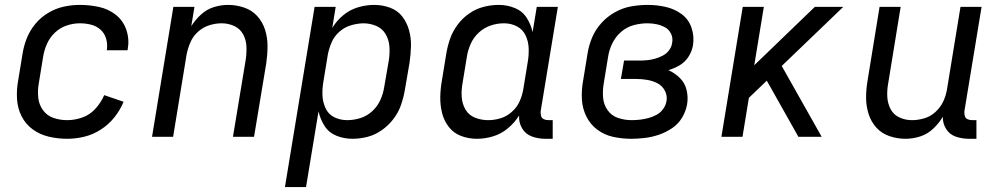

<svg xmlns="http://www.w3.org/2000/svg" viewBox="-20 -558 4072 783"><path d="M254 8Q289 8 324 -0.5Q359 -9 391 -29.5Q423 -50 446.5 -79.5Q470 -109 484 -143L405 -170Q392 -140 369.5 -115Q347 -90 316 -79Q285 -68 254 -68Q225 -68 198.5 -77Q172 -86 155.5 -108.5Q139 -131 136 -159.5Q133 -188 138 -217L156 -327Q160 -353 171.5 -379Q183 -405 204 -425Q225 -445 252 -454Q279 -463 306 -463Q329 -463 351 -457.5Q373 -452 389.5 -437.5Q406 -423 412.5 -401Q419 -379 416 -356Q415 -354 415 -353H500L501 -358Q508 -398 495.5 -435.5Q483 -473 453 -497Q423 -521 384.5 -529.5Q346 -538 306 -538Q273 -538 240.5 -531Q208 -524 177.5 -506Q147 -488 124.5 -461Q102 -434 89.5 -402.5Q77 -371 72 -339L54 -229Q47 -191 49.5 -153Q52 -115 68.5 -83Q85 -51 114 -30Q143 -9 179.5 -0.5Q216 8 254 8Z M600 0H686L741 -336Q746 -361 756.5 -385.5Q767 -410 787.5 -428.5Q808 -447 833.5 -455Q859 -463 884 -463Q911 -463 935 -452Q959 -441 971.5 -418Q984 -395 985 -368Q986 -341 982 -314L930 0H1016L1066 -301Q1071 -336 1071 -370.5Q1071 -405 1061 -436.5Q1051 -468 1029.5 -492Q1008 -516 976 -527Q944 -538 910 -538Q881 -538 852 -529Q823 -520 799.5 -498.5Q776 -477 760 -451L773 -530H687Z M1142 205H1228L1279 -104Q1286 -72 1303.5 -44.5Q1321 -17 1352 -4.5Q1383 8 1417 8Q1448 8 1479 0Q1510 -8 1537.5 -27.5Q1565 -47 1585 -73.5Q1605 -100 1615.5 -130.5Q1626 -161 1631 -191L1650 -301Q1655 -335 1656 -368.5Q1657 -402 1648.5 -433.5Q1640 -465 1621 -490Q1602 -515 1571 -526.5Q1540 -538 1506 -538Q1474 -538 1441 -528.5Q1408 -519 1380.5 -496.5Q1353 -474 1335 -444L1349 -530H1263ZM1396 -68Q1367 -68 1343 -80Q1319 -92 1307.5 -117Q1296 -142 1295 -170Q1294 -198 1299 -226L1317 -336Q1322 -361 1332.5 -385.5Q1343 -410 1364 -428.5Q1385 -447 1410 -454.5Q1435 -462 1461 -463Q1489 -463 1514 -452.5Q1539 -442 1552.5 -419Q1566 -396 1568 -369Q1570 -342 1566 -314L1547 -204Q1543 -177 1531.5 -151Q1520 -125 1498.5 -105Q1477 -85 1450 -76.5Q1423 -68 1396 -68Z M1925 8Q1958 8 1991 -2Q2024 -12 2051.5 -35Q2079 -58 2097 -87Q2095 -59 2109 -35Q2123 -11 2149 -1.5Q2175 8 2204 8H2234V-68H2217Q2206 -68 2197.5 -72Q2189 -76 2186.5 -85.5Q2184 -95 2185 -105L2255 -530H2169L2152 -427Q2145 -459 2127.5 -486Q2110 -513 2079 -525.5Q2048 -538 2014 -538Q1983 -538 1952 -530Q1921 -522 1893.5 -503Q1866 -484 1846 -457Q1826 -430 1815.5 -400Q1805 -370 1800 -339L1782 -229Q1776 -195 1775.5 -161.5Q1775 -128 1783 -96.5Q1791 -65 1810.5 -40Q1830 -15 1860.5 -3.5Q1891 8 1925 8ZM1970 -68Q1943 -68 1917.5 -78Q1892 -88 1878.5 -111Q1865 -134 1863 -161.5Q1861 -189 1866 -217L1884 -327Q1888 -353 1899.5 -379Q1911 -405 1932.5 -425Q1954 -445 1981 -454Q2008 -463 2035 -463Q2064 -463 2088 -450.5Q2112 -438 2123.5 -413.5Q2135 -389 2136 -360.5Q2137 -332 2132 -304L2114 -194Q2110 -169 2099 -144.5Q2088 -120 2067 -101.5Q2046 -83 2021 -75.5Q1996 -68 1971 -68Z M2554 8Q2582 8 2610.5 4.5Q2639 1 2667 -8.5Q2695 -18 2720.5 -35Q2746 -52 2761.5 -78Q2777 -104 2782 -132Q2787 -162 2780 -191Q2773 -220 2752.5 -240Q2732 -260 2706 -272Q2730 -279 2752 -292Q2774 -305 2788 -327Q2802 -349 2806 -373Q2812 -410 2800 -445Q2788 -480 2759 -501Q2730 -522 2694 -530Q2658 -538 2621 -538Q2588 -538 2554 -532Q2520 -526 2488.5 -508.5Q2457 -491 2432.5 -464Q2408 -437 2394.5 -404.5Q2381 -372 2376 -339L2358 -229Q2351 -191 2353 -153.5Q2355 -116 2371 -83.5Q2387 -51 2415.5 -29.5Q2444 -8 2480 0Q2516 8 2554 8ZM2556 -68Q2527 -68 2500.5 -77Q2474 -86 2458 -108.5Q2442 -131 2439.5 -159.5Q2437 -188 2442 -217L2460 -327Q2464 -354 2477 -381Q2490 -408 2513 -428Q2536 -448 2564.5 -455.5Q2593 -463 2620 -463Q2640 -463 2658.5 -459Q2677 -455 2693 -446Q2709 -437 2717 -419.5Q2725 -402 2721 -383Q2719 -367 2708.5 -353Q2698 -339 2682.5 -331Q2667 -323 2651 -318.5Q2635 -314 2619 -312.5Q2603 -311 2587 -311H2525L2512 -236H2575Q2598 -236 2620.5 -232Q2643 -228 2662 -218Q2681 -208 2691.5 -188Q2702 -168 2698 -145Q2695 -128 2684 -113Q2673 -98 2657 -89.5Q2641 -81 2624 -76.5Q2607 -72 2590 -70Q2573 -68 2556 -68Z M2922 0H3008L3034 -159L3107 -229L3128 -192L3236 0H3331L3168 -289L3419 -530H3303L3056 -292L3095 -530H3009Z M3673 8Q3703 8 3732.5 -1.5Q3762 -11 3785.5 -33Q3809 -55 3825 -82Q3824 -55 3838.5 -32Q3853 -9 3878.5 -0.5Q3904 8 3932 8H3962V-68H3945Q3934 -68 3925.5 -72Q3917 -76 3914.5 -85.5Q3912 -95 3913 -105L3983 -530H3897L3842 -194Q3838 -169 3827 -145Q3816 -121 3795.5 -102Q3775 -83 3749.5 -75.5Q3724 -68 3699 -68Q3672 -68 3648 -79Q3624 -90 3612 -113Q3600 -136 3598.5 -163Q3597 -190 3602 -217L3653 -530H3567L3518 -229Q3512 -194 3512 -160Q3512 -126 3522 -94Q3532 -62 3553.5 -38Q3575 -14 3607 -3Q3639 8 3673 8Z"/></svg>

Font: Iosevka Sparkle
Style: Italic
Weight: 400
Italic angle: -9°
Designer: Belleve Invis
Foundry: Belleve Invis
Version: Version 4.5.0; ttfautohint (v1.8.3)